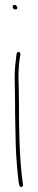

<svg xmlns="http://www.w3.org/2000/svg" viewBox="-20 -729 155 790"><path d="M32 -700C32 -695 37 -690 43 -690C49 -690 51 -692 51 -698C51 -703 45 -709 40 -709C35 -709 32 -706 32 -700ZM41 -376C41 -352 42 -328 42 -301C42 -274 42 -246 43 -216L45 -124C46 -84 53 -8 57 23L60 34C60 36 60 36 64 39C71 44 75 36 75 30L73 20V19C60 -73 58 -196 58 -301C58 -328 57 -352 57 -376C55 -414 56 -455 61 -487L64 -506C64 -507 64 -509 62 -512C56 -520 50 -513 48 -508L46 -489V-488C41 -456 39 -417 41 -376Z"/></svg>

Font: Stray Cat
Style: ExLtCn
Weight: 200
Version: Version 1.0